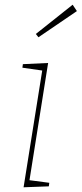

<svg xmlns="http://www.w3.org/2000/svg" viewBox="-20 -792 346 814"><path d="M184 -525 105 -28 189 -17 187 -2 80 2 159 -493 75 -505 77 -520ZM306 -745 143 -634 132 -648 288 -772Z"/></svg>

Font: Bitter Pro Thin
Style: Italic
Weight: 250
Italic angle: -9°
Designer: Sol Matas, and Bitter project Authors
Foundry: Sol Matas
Version: Version 1.010